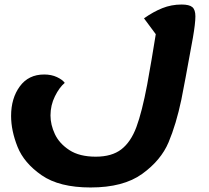

<svg xmlns="http://www.w3.org/2000/svg" viewBox="-20 -550 925 848"><path d="M843 -478Q843 -447 832 -383.5Q821 -320 800 -209L781 -110Q758 -1 724.5 78.5Q691 158 608 218Q525 278 380 278Q242 278 164 224Q86 170 57.5 98.5Q29 27 29 -38Q29 -116 67.5 -168.5Q106 -221 175 -221Q207 -221 231.5 -209.5Q256 -198 266 -184Q242 -164 222.5 -124.5Q203 -85 203 -40Q203 1 222.5 42.5Q242 84 286.5 113Q331 142 403 142Q474 142 516 109.5Q558 77 582.5 11Q607 -55 630 -176Q650 -286 668 -399L616 -469Q657 -498 697 -514Q737 -530 782 -530Q816 -530 829.5 -518.5Q843 -507 843 -478Z"/></svg>

Font: Lemonada SemiBold
Style: Regular
Weight: 600
Designer: Mohamed Gaber (Arabic) Eduardo Tunni (Latin)
Foundry: Kief Type Foundry
Version: Version 3.006